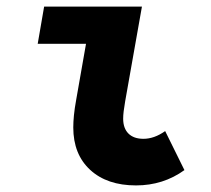

<svg xmlns="http://www.w3.org/2000/svg" viewBox="-20 -546 640 583"><path d="M393 17Q305 17 253.8 -30.2Q202.5 -77.5 202.5 -159Q202.5 -175.5 204.5 -196Q206.5 -216.5 211.5 -244L252.5 -477.5L288 -413H94.5L114 -526H411L360 -238Q357 -221 355.5 -208.2Q354 -195.5 354 -185.5Q354 -156.5 370 -140.5Q386 -124.5 415.5 -124.5Q448.5 -124.5 481.5 -148L540 -29.5Q475.5 17 393 17Z"/></svg>

Font: Google Sans Code
Style: Italic
Weight: 400
Italic angle: -10°
Monospace: yes
Designer: Google Sans Code Authors
Foundry: Google LLC
Version: Version 6.000